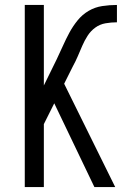

<svg xmlns="http://www.w3.org/2000/svg" viewBox="-20 -755 540 775"><path d="M361 0 199 -338 157 -254V0H80V-735H157V-410L209 -516Q222 -543 234 -570Q246 -597 260 -623Q274 -649 293 -672.5Q312 -696 337.5 -711Q363 -726 392.5 -730.5Q422 -735 452 -735V-665Q429 -665 406 -661Q383 -657 364.5 -643.5Q346 -630 333.5 -610.5Q321 -591 312 -570Q303 -549 294 -528Q285 -507 274 -487L239 -417L445 0Z"/></svg>

Font: Iosevka Custom
Style: Regular
Weight: 400
Monospace: yes
Designer: Belleve Invis
Foundry: Belleve Invis
Version: Version 32.5.0; ttfautohint (v1.8.4)